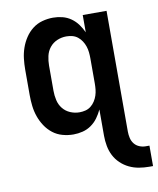

<svg xmlns="http://www.w3.org/2000/svg" viewBox="-85 -609 738 897"><g transform="rotate(-10 284.0 -160.0)"><path d="M550 222Q526 222 502 218Q478 214 456 203.5Q434 193 416 176Q398 159 387 137.5Q376 116 371.5 91.5Q367 67 367 43V-82Q358 -62 344.5 -43.5Q331 -25 312.5 -12Q294 1 272 6.5Q250 12 228 12Q202 12 176.5 5Q151 -2 130.5 -18Q110 -34 95.5 -56Q81 -78 72.5 -102.5Q64 -127 61 -153Q58 -179 58 -205V-325Q58 -351 61 -377Q64 -403 72.5 -427.5Q81 -452 95.5 -474Q110 -496 130.5 -512Q151 -528 176.5 -535Q202 -542 228 -542Q250 -542 272 -536.5Q294 -531 312.5 -518Q331 -505 344.5 -486.5Q358 -468 367 -448V-530H480V43Q480 58 483.5 73.5Q487 89 496.5 101Q506 113 520.5 119Q535 125 550 125H568V222ZM274 -85Q288 -85 302 -88.5Q316 -92 327.5 -101Q339 -110 347 -122.5Q355 -135 359.5 -148.5Q364 -162 365.5 -176.5Q367 -191 367 -205V-325Q367 -339 365.5 -353.5Q364 -368 359.5 -381.5Q355 -395 347 -407.5Q339 -420 327.5 -429Q316 -438 302 -441.5Q288 -445 274 -445Q251 -445 230 -436Q209 -427 195 -409.5Q181 -392 176 -369.5Q171 -347 171 -325V-205Q171 -183 176 -160.5Q181 -138 195 -120.5Q209 -103 230 -94Q251 -85 274 -85Z"/></g></svg>

Font: Lode Term
Style: Bold
Weight: 700
Monospace: yes
Designer: Belleve Invis
Foundry: Belleve Invis
Version: Version 29.2.0